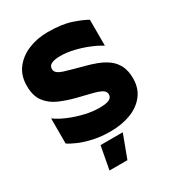

<svg xmlns="http://www.w3.org/2000/svg" viewBox="-213 -825 1058 1160"><g transform="rotate(-30 316.5 -244.5)"><path d="M433 -189Q433 -206 420.5 -216.5Q408 -227 386 -234.5Q364 -242 334 -249L249 -270Q191 -285 141 -307Q91 -329 60 -370Q29 -411 29 -481Q29 -552 66 -600.5Q103 -649 164.5 -674.5Q226 -700 300 -700Q398 -700 461.5 -678.5Q525 -657 559 -637V-456Q526 -477 480.5 -495.5Q435 -514 386.5 -525.5Q338 -537 294 -537Q255 -537 233 -527Q211 -517 211 -494Q211 -477 224 -466Q237 -455 261.5 -447Q286 -439 320 -430L394 -410Q433 -400 471 -385.5Q509 -371 540 -348.5Q571 -326 589.5 -290Q608 -254 608 -200Q608 -132 571.5 -85Q535 -38 472.5 -14Q410 10 330 10Q268 10 214.5 -1.5Q161 -13 121 -30Q81 -47 58 -63V-238Q92 -213 141 -192.5Q190 -172 243 -159.5Q296 -147 341 -147Q394 -147 413.5 -158Q433 -169 433 -189ZM391 51 331 211H206L236 51Z"/></g></svg>

Font: Roundo Variable
Style: Regular
Weight: 200
Designer: Shiva Nallaperumal
Foundry: Indian Type Foundry
Version: Version 2.000